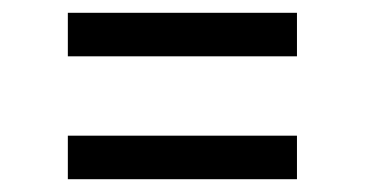

<svg xmlns="http://www.w3.org/2000/svg" viewBox="-20 -462 570 300"><path d="M86 -250H444V-182H86ZM86 -442H444V-374H86Z"/></svg>

Font: Changa ExtraLight Light
Style: Regular
Weight: 300
Version: Version 3.002; ttfautohint (v1.8.2)